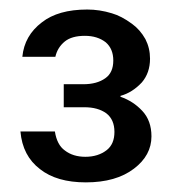

<svg xmlns="http://www.w3.org/2000/svg" viewBox="-20 -730 372 403"><path d="M26.9 -610.8Q31.2 -655.3 67.9 -683.1Q102.1 -710 163.1 -710Q189 -710 214.8 -702.1Q234.9 -696.3 256.8 -680.2Q273.9 -668 285.2 -647.9Q294.9 -628.9 294.9 -606.9Q294.9 -577.1 277.8 -557.1Q257.8 -535.6 232.9 -528.8V-526.9Q259.8 -517.6 278.8 -497.1Q297.9 -476.6 297.9 -443.8Q297.9 -403.8 261.2 -376Q223.6 -347.2 160.2 -347.2Q99.1 -347.2 64 -375Q27.3 -402.8 22.9 -454.1H95.2Q99.6 -425.8 116.2 -414.1Q133.3 -400.9 159.2 -400.9Q186 -400.9 204.1 -415Q220.2 -427.7 220.2 -453.1Q220.2 -479 203.1 -492.2Q185.5 -504.9 157.2 -504.9H113.8V-553.2H154.8Q183.6 -553.2 201.2 -565.9Q217.8 -577.6 217.8 -603Q217.8 -627.4 202.1 -641.1Q184.6 -654.8 158.2 -654.8Q130.9 -654.8 116.2 -643.1Q100.6 -630.4 96.2 -610.8Z"/></svg>

Font: PoppinsZ
Style: Regular
Weight: 400
Designer: Ninad Kale (Devanagari), Jonny Pinhorn (Latin)
Foundry: Indian Type Foundry
Version: Version 3.002;FEAKit 1.0